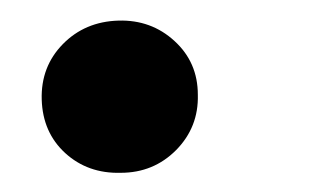

<svg xmlns="http://www.w3.org/2000/svg" viewBox="-20 -166 327 191"><path d="M97.7 -145.5Q130.4 -146.5 153.6 -125.2Q176.8 -104 176.8 -71.8Q177.7 -39.6 155.3 -16.8Q132.8 5.9 100.1 5.9Q67.4 6.8 44.9 -13.7Q22.5 -34.2 21.5 -66.9Q20.5 -99.6 42.5 -122.1Q64.5 -144.5 97.7 -145.5Z"/></svg>

Font: TypoPRO Roboto
Style: Bold Italic
Weight: 700
Italic angle: -12°
Designer: Google
Version: Version 2.136; 2016